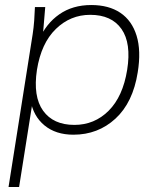

<svg xmlns="http://www.w3.org/2000/svg" viewBox="-20 -528 623 764"><path d="M14 216 110 -392Q114 -418 116 -445Q118 -472 119 -500H160L149 -369H135Q163 -434 216 -471Q269 -508 343 -508Q413 -508 459 -477Q505 -446 523.5 -386Q542 -326 528 -240Q509 -120 439.5 -56Q370 8 272 8Q202 8 157 -29Q112 -66 101 -131H111L56 216ZM276 -31Q356 -31 412.5 -87.5Q469 -144 486 -250Q503 -356 463.5 -412.5Q424 -469 339 -469Q260 -469 202 -412.5Q144 -356 127 -250Q111 -144 151.5 -87.5Q192 -31 276 -31Z"/></svg>

Font: Mulish ExtraLight
Style: Italic
Weight: 200
Italic angle: -9°
Designer: Vernon Adams
Foundry: Vernon Adams
Version: Version 3.603